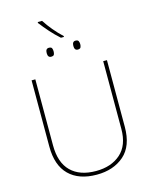

<svg xmlns="http://www.w3.org/2000/svg" viewBox="-154 -1179 1019 1287"><g transform="rotate(-15 356.0 -535.5)"><path d="M618 -714H592V-244Q592 -130 527 -72.5Q462 -15 356 -15Q244 -15 182.5 -75.5Q121 -136 121 -256V-714H95V-254Q95 -124 163 -57Q231 10 355 10Q471 10 544.5 -54Q618 -118 618 -252ZM266 -1081H236V-1074Q262 -1040 293 -1005Q324 -970 359 -939H380V-945Q313 -1008 266 -1081ZM448 -895Q425 -895 425 -864Q425 -833 448 -833Q464 -833 468.5 -842Q473 -851 473 -864Q473 -876 468.5 -885.5Q464 -895 448 -895ZM263 -895Q240 -895 240 -864Q240 -833 263 -833Q280 -833 284 -842Q288 -851 288 -864Q288 -876 284 -885.5Q280 -895 263 -895Z"/></g></svg>

Font: Noto Sans UI Thin
Style: Regular
Weight: 250
Designer: Monotype Design Team
Foundry: Monotype Imaging Inc.
Version: Version 1.901